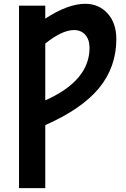

<svg xmlns="http://www.w3.org/2000/svg" viewBox="-20 -760 654 1000"><path d="M215.8 219.7H79.1V-730.5H215.8V-663.1Q334 -740.2 423.8 -740.2Q495.1 -740.2 540.5 -689.9Q585.9 -639.6 585.9 -556.6Q585.9 -412.1 497.1 -302.7Q408.2 -193.4 215.8 -108.4ZM215.8 -237.3Q446.3 -339.8 446.3 -510.7Q446.3 -553.7 424.3 -578.6Q402.3 -603.5 365.2 -603.5Q303.7 -603.5 215.8 -533.2Z"/></svg>

Font: Mgen+ 1c bold
Style: Bold
Weight: 700
Designer: [Source Han Sans]
Ryoko NISHIZUKA  (kana & ideographs); Paul D. Hunt (Latin, Greek & Cyrillic); Wenlong ZHANG  (bopomofo
Version: Version 1.059.20150602